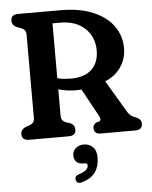

<svg xmlns="http://www.w3.org/2000/svg" viewBox="-62 -751 842 1064"><g transform="rotate(-5 359.0 -219.0)"><path d="M647.5 -460.5Q647.5 -401 615.2 -354.5Q583 -308 527.5 -286L633 -108Q642 -93 651.5 -85.8Q661 -78.5 677.5 -72.5Q709.5 -61 709.5 -34.5Q709.5 0 670 0H478.5Q440 0 440 -34.5Q440 -52 458 -62.5L474 -67Q489.5 -73 478 -95.5L392.5 -252Q378.5 -250.5 363.5 -250.5Q312.5 -250.5 264.5 -264.5V-119.5Q264.5 -101.5 271.5 -92.5Q278.5 -83.5 292.5 -78L316 -71Q339.5 -59 339.5 -34.5Q339.5 0 300 0H78.5Q39 0 39 -34.5Q39 -60 65.5 -72L86.5 -79Q101 -84.5 108.5 -93.2Q116 -102 116 -119.5V-580.5Q116 -598 108.5 -606.8Q101 -615.5 86.5 -621L65.5 -628Q39 -640 39 -665.5Q39 -700 78.5 -700H315Q422 -700 496.2 -668.5Q570.5 -637 609 -582.8Q647.5 -528.5 647.5 -460.5ZM264.5 -631.5V-326.5Q284 -321 303.8 -319.2Q323.5 -317.5 341 -317.5Q415 -317.5 455.2 -355Q495.5 -392.5 495.5 -461.5Q495.5 -535.5 445 -583.5Q394.5 -631.5 307.5 -631.5ZM366.5 157Q341.5 157 328.5 143.5Q315.5 130 315.5 108Q315.5 83.5 333.8 68Q352 52.5 378 52.5Q408.5 52.5 428.5 72Q448.5 91.5 448.5 131.5Q448.5 179.5 425.8 212.2Q403 245 350.5 260Q322.5 268.5 317 244.5Q312 222 337.5 214.5Q368.5 204.5 379.2 193.5Q390 182.5 390 170Q390 157 375.5 157Z"/></g></svg>

Font: Fraunces 72pt SuperSoft SemiBold
Style: Regular
Weight: 600
Version: Version 1.000;[b76b70a41]